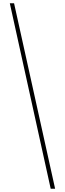

<svg xmlns="http://www.w3.org/2000/svg" viewBox="-20 -886 396 1174"><path d="M66 -866 317 268H290L40 -866Z"/></svg>

Font: Noto Sans Telugu UI Condensed Thin
Style: Regular
Weight: 100
Width: 3
Designer: Jelle Bosma - Monotype Design Team
Foundry: Monotype Imaging Inc.
Version: Version 2.005; ttfautohint (v1.8.4.7-5d5b)